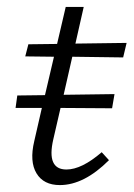

<svg xmlns="http://www.w3.org/2000/svg" viewBox="-20 -528 386 555"><path d="M336 -362 189 -364 164 -254 311 -256 304 -215 155 -216 134 -125Q114 -38 172 -38Q216 -38 274 -88L295 -65Q223 7 153 7Q106 7 85.5 -27Q65 -61 79 -120L101 -216H25L30 -252L110 -253L136 -364L53 -365L62 -400L145 -401L170 -508H222L198 -402L346 -404Z"/></svg>

Font: EauTestText Semilight
Style: Italic
Weight: 300
Italic angle: -12°
Designer: Christian Thalmann (Catharsis Fonts)
Version: Version 0.001;PS 000.001;hotconv 1.0.88;makeotf.lib2.5.64775